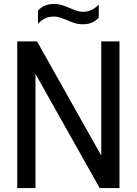

<svg xmlns="http://www.w3.org/2000/svg" viewBox="-20 -949 690 969"><path d="M67 0V-740H167L512 -126.5H491V-740H583V0H483L138 -613.5H159V0ZM397.5 -826.5Q375 -826.5 355.2 -833Q335.5 -839.5 317.5 -847.5Q301 -854.5 285 -860Q269 -865.5 252 -865.5Q227 -865.5 208.2 -856.5Q189.5 -847.5 171.5 -829V-895Q186.5 -912 206.2 -920.5Q226 -929 252.5 -929Q275 -929 294.8 -922.5Q314.5 -916 332.5 -908Q349 -901 365.2 -895.2Q381.5 -889.5 398 -889.5Q423 -889.5 442 -898.8Q461 -908 478.5 -926V-860Q464 -843.5 444 -835Q424 -826.5 397.5 -826.5Z"/></svg>

Font: Encode Sans SC Condensed Medium
Style: Regular
Weight: 500
Width: 3
Designer: Multiple Designers
Foundry: Impallari Type
Version: Version 3.002